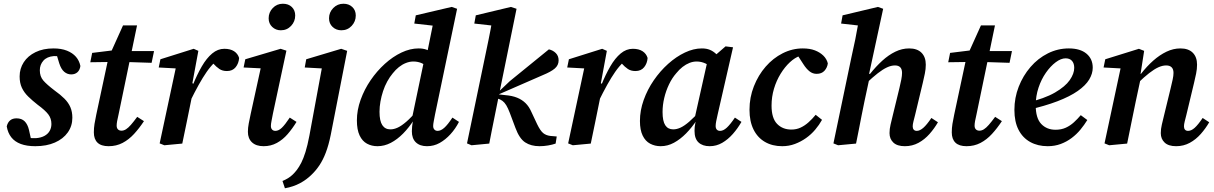

<svg xmlns="http://www.w3.org/2000/svg" viewBox="-20 -768 6495 1027"><path d="M169 14Q123 14 91 2Q59 -10 40.5 -33.5Q22 -57 16 -92Q21 -113 34 -124Q47 -135 68 -135Q96 -135 112 -119Q128 -103 135 -73L149 -10L95 -31Q115 -30 133.5 -29.5Q152 -29 172 -29Q199 -31 217.5 -41Q236 -51 245.5 -67.5Q255 -84 255 -105Q255 -134 238.5 -156Q222 -178 181 -208Q153 -230 131 -251.5Q109 -273 97 -298.5Q85 -324 85 -359Q85 -401 107 -435Q129 -469 170 -489Q211 -509 266 -509Q308 -509 338 -497Q368 -485 386 -464.5Q404 -444 410 -415Q407 -393 394 -381.5Q381 -370 361 -370Q340 -370 323.5 -384Q307 -398 297 -429L280 -485L328 -466Q314 -467 299 -467.5Q284 -468 268 -468Q231 -465 212 -443.5Q193 -422 193 -392Q193 -359 211.5 -337.5Q230 -316 272 -284Q303 -262 324.5 -240.5Q346 -219 356.5 -194.5Q367 -170 367 -138Q367 -94 342.5 -59.5Q318 -25 273.5 -5.5Q229 14 169 14Z M463 -435 473 -485 611 -502V-495H804L791 -432L605 -438L602 -437ZM561 14Q521 14 501.5 -5Q482 -24 482 -60Q482 -83 485.5 -105Q489 -127 495 -155L560 -459L638 -632H713L614 -155Q609 -134 606.5 -120Q604 -106 604 -96Q604 -83 611 -76Q618 -69 630 -69Q642 -69 654 -76.5Q666 -84 680 -100Q694 -116 714 -143L750 -120Q725 -82 697 -51.5Q669 -21 635.5 -3.5Q602 14 561 14Z M995 -222 988 -312H1011Q1034 -369 1059.5 -413Q1085 -457 1115 -482Q1145 -507 1180 -507Q1212 -507 1232 -494Q1252 -481 1259 -458Q1257 -429 1240.5 -408.5Q1224 -388 1194 -388Q1170 -388 1153.5 -399Q1137 -410 1119 -430L1104 -448L1157 -438L1129 -435Q1106 -413 1085.5 -383.5Q1065 -354 1043 -314.5Q1021 -275 995 -222ZM834 -1 926 -431 958 -400 829 -407 838 -451 1016 -507 1041 -496 1009 -323 1020 -317 1002 -229Q990 -170 978.5 -113.5Q967 -57 955 0L859 9Z M1306 -63Q1306 -84 1310.5 -107.5Q1315 -131 1321 -159L1381 -433L1405 -401L1283 -407L1292 -451L1481 -507L1512 -497L1440 -161Q1436 -139 1432.5 -122Q1429 -105 1429 -94Q1429 -82 1435.5 -75Q1442 -68 1453 -68Q1470 -68 1487 -84Q1504 -100 1530 -139L1566 -116Q1544 -80 1518.5 -50.5Q1493 -21 1461 -3.5Q1429 14 1390 14Q1350 14 1328 -6.5Q1306 -27 1306 -63ZM1482 -606Q1455 -606 1436 -624Q1417 -642 1417 -670Q1417 -702 1439 -725Q1461 -748 1493 -748Q1523 -748 1541 -730.5Q1559 -713 1559 -685Q1559 -653 1537 -629.5Q1515 -606 1482 -606Z M1504 239 1491 200Q1508 193 1521 185Q1534 177 1545.5 166Q1557 155 1567 142Q1580 125 1591.5 102.5Q1603 80 1614 45Q1625 10 1635 -43L1707 -433L1738 -400L1610 -407L1618 -451L1805 -507L1837 -496L1749 -46Q1738 8 1723 47.5Q1708 87 1689 115.5Q1670 144 1647 166Q1620 193 1584.5 212Q1549 231 1504 239ZM1806 -606Q1778 -606 1759 -624Q1740 -642 1740 -670Q1740 -702 1762.5 -725Q1785 -748 1817 -748Q1846 -748 1864.5 -730.5Q1883 -713 1883 -685Q1883 -653 1861 -629.5Q1839 -606 1806 -606Z M1999 14Q1968 14 1943 0.5Q1918 -13 1903.5 -43.5Q1889 -74 1889 -124Q1889 -179 1909 -234.5Q1929 -290 1962.5 -339Q1996 -388 2038.5 -426.5Q2081 -465 2127.5 -487Q2174 -509 2219 -509Q2242 -509 2259.5 -503Q2277 -497 2293 -484.5Q2309 -472 2326 -452L2279 -397Q2258 -420 2237 -429.5Q2216 -439 2191 -439Q2171 -439 2151 -431Q2131 -423 2113.5 -409Q2096 -395 2081 -376Q2065 -357 2051.5 -332.5Q2038 -308 2029 -280.5Q2020 -253 2015 -225Q2010 -197 2010 -170Q2010 -121 2025 -98.5Q2040 -76 2068 -76Q2087 -76 2107.5 -85.5Q2128 -95 2154 -117.5Q2180 -140 2213 -179L2220 -127H2194Q2168 -86 2136.5 -54Q2105 -22 2070.5 -4Q2036 14 1999 14ZM2264 14Q2226 14 2204.5 -6.5Q2183 -27 2183 -66Q2183 -79 2184.5 -92.5Q2186 -106 2189 -124L2182 -127L2249 -447L2260 -461L2300 -659L2330 -627L2196 -642L2204 -686L2396 -731L2425 -721L2307 -156Q2303 -134 2300 -119Q2297 -104 2297 -94Q2297 -82 2303.5 -75Q2310 -68 2321 -68Q2338 -68 2356.5 -84.5Q2375 -101 2400 -139L2435 -116Q2416 -79 2389.5 -50Q2363 -21 2332 -3.5Q2301 14 2264 14Z M2478 -1 2572 -453Q2583 -506 2593.5 -556.5Q2604 -607 2613 -660L2651 -627L2517 -642L2525 -686L2713 -731L2743 -721L2639 -211Q2632 -174 2624.5 -139Q2617 -104 2610.5 -69.5Q2604 -35 2597 0L2502 9ZM2952 0Q2935 6 2912 10Q2889 14 2866 14Q2820 14 2789 -6.5Q2758 -27 2737 -84L2707 -164Q2697 -190 2688 -205Q2679 -220 2667.5 -228.5Q2656 -237 2639 -242L2623 -247V-278H2648L2707 -334L2916 -504Q2938 -499 2953 -484Q2968 -469 2968 -445Q2968 -419 2947.5 -401.5Q2927 -384 2883 -366L2647 -263H2649L2684 -259Q2720 -256 2746 -245.5Q2772 -235 2791 -216.5Q2810 -198 2823 -168L2853 -104Q2870 -69 2885 -56.5Q2900 -44 2923 -41L2958 -38Z M3180 -222 3173 -312H3196Q3219 -369 3244.5 -413Q3270 -457 3300 -482Q3330 -507 3365 -507Q3397 -507 3417 -494Q3437 -481 3444 -458Q3442 -429 3425.5 -408.5Q3409 -388 3379 -388Q3355 -388 3338.5 -399Q3322 -410 3304 -430L3289 -448L3342 -438L3314 -435Q3291 -413 3270.5 -383.5Q3250 -354 3228 -314.5Q3206 -275 3180 -222ZM3019 -1 3111 -431 3143 -400 3014 -407 3023 -451 3201 -507 3226 -496 3194 -323 3205 -317 3187 -229Q3175 -170 3163.5 -113.5Q3152 -57 3140 0L3044 9Z M3514 14Q3483 14 3457.5 0.5Q3432 -13 3417.5 -43Q3403 -73 3403 -121Q3403 -177 3423 -233Q3443 -289 3477 -338.5Q3511 -388 3554 -426.5Q3597 -465 3643.5 -487Q3690 -509 3734 -509Q3759 -509 3777 -501.5Q3795 -494 3810.5 -479.5Q3826 -465 3842 -444L3797 -398Q3776 -418 3753.5 -428.5Q3731 -439 3706 -439Q3687 -439 3668 -431.5Q3649 -424 3631 -410Q3613 -396 3597 -376Q3575 -351 3558.5 -316.5Q3542 -282 3533 -244Q3524 -206 3524 -169Q3524 -120 3538.5 -98Q3553 -76 3581 -76Q3600 -76 3620.5 -85.5Q3641 -95 3667 -117.5Q3693 -140 3728 -179L3730 -127H3708Q3681 -86 3650 -54.5Q3619 -23 3585 -4.5Q3551 14 3514 14ZM3776 14Q3738 14 3716.5 -6Q3695 -26 3695 -68Q3695 -79 3696 -89Q3697 -99 3699 -108Q3701 -117 3703 -126L3694 -128L3767 -454L3787 -456L3861 -520L3901 -515L3819 -157Q3814 -135 3811 -120Q3808 -105 3808 -94Q3808 -82 3814 -75Q3820 -68 3832 -68Q3849 -68 3867.5 -85Q3886 -102 3911 -139L3946 -116Q3926 -81 3900 -51.5Q3874 -22 3843 -4Q3812 14 3776 14Z M4164 14Q4111 14 4071.5 -9Q4032 -32 4010.5 -75.5Q3989 -119 3989 -181Q3989 -247 4012.5 -306.5Q4036 -366 4075.5 -411.5Q4115 -457 4166.5 -483Q4218 -509 4274 -509Q4312 -509 4339 -498.5Q4366 -488 4384 -470.5Q4402 -453 4408 -429Q4405 -406 4390 -389.5Q4375 -373 4348 -373Q4327 -373 4310 -386.5Q4293 -400 4277 -425L4238 -485H4291V-469H4259Q4232 -460 4205 -435Q4178 -410 4155.5 -373.5Q4133 -337 4120 -293.5Q4107 -250 4107 -203Q4107 -136 4136.5 -105.5Q4166 -75 4213 -75Q4240 -75 4262.5 -85.5Q4285 -96 4305 -114Q4325 -132 4343 -154L4377 -127Q4362 -100 4340.5 -74.5Q4319 -49 4291.5 -29.5Q4264 -10 4232 2Q4200 14 4164 14Z M4463 9 4438 -1 4533 -456Q4545 -508 4555 -558Q4565 -608 4574 -660L4613 -627L4479 -642L4487 -686L4676 -731L4704 -721L4626 -360L4631 -352L4604 -226Q4596 -187 4588.5 -149.5Q4581 -112 4574 -75Q4567 -38 4559 0ZM4820 14Q4779 14 4758.5 -5.5Q4738 -25 4738 -56Q4738 -78 4743.5 -101Q4749 -124 4755 -149L4791 -297Q4797 -322 4801 -342.5Q4805 -363 4805 -378Q4805 -398 4795.5 -408Q4786 -418 4767 -418Q4747 -418 4724.5 -407.5Q4702 -397 4675 -376Q4648 -355 4612 -321L4611 -373H4634Q4666 -413 4699.5 -443.5Q4733 -474 4769 -491.5Q4805 -509 4843 -509Q4886 -509 4909 -486Q4932 -463 4932 -422Q4932 -399 4927 -374.5Q4922 -350 4916 -325L4875 -154Q4870 -134 4866 -118.5Q4862 -103 4862 -92Q4862 -81 4867.5 -74.5Q4873 -68 4884 -68Q4900 -68 4918.5 -84Q4937 -100 4962 -137L4997 -114Q4978 -81 4952 -51.5Q4926 -22 4893 -4Q4860 14 4820 14Z M5052 -435 5062 -485 5200 -502V-495H5393L5380 -432L5194 -438L5191 -437ZM5150 14Q5110 14 5090.5 -5Q5071 -24 5071 -60Q5071 -83 5074.5 -105Q5078 -127 5084 -155L5149 -459L5227 -632H5302L5203 -155Q5198 -134 5195.5 -120Q5193 -106 5193 -96Q5193 -83 5200 -76Q5207 -69 5219 -69Q5231 -69 5243 -76.5Q5255 -84 5269 -100Q5283 -116 5303 -143L5339 -120Q5314 -82 5286 -51.5Q5258 -21 5224.5 -3.5Q5191 14 5150 14Z M5584 14Q5531 14 5490.5 -8.5Q5450 -31 5428 -74Q5406 -117 5406 -180Q5406 -245 5429 -304Q5452 -363 5492 -409.5Q5532 -456 5585 -482.5Q5638 -509 5697 -509Q5758 -509 5791.5 -481Q5825 -453 5825 -406Q5825 -374 5806 -342.5Q5787 -311 5745 -281.5Q5703 -252 5636.5 -226.5Q5570 -201 5474 -179L5472 -218Q5568 -241 5623 -273Q5678 -305 5702 -339.5Q5726 -374 5726 -405Q5726 -429 5714 -442.5Q5702 -456 5680 -456Q5655 -456 5627 -435Q5599 -414 5574.5 -379Q5550 -344 5535 -299Q5520 -254 5520 -205Q5520 -136 5549.5 -105Q5579 -74 5626 -74Q5657 -74 5681 -85Q5705 -96 5724.5 -114Q5744 -132 5761 -152L5796 -126Q5780 -100 5759.5 -75Q5739 -50 5712.5 -30Q5686 -10 5654 2Q5622 14 5584 14Z M5913 9 5888 -1 5980 -431 6012 -400 5883 -407 5892 -451 6072 -507 6100 -496 6079 -361 6083 -356 6055 -225Q6043 -169 6032 -113Q6021 -57 6009 0ZM6271 14Q6230 14 6209.5 -5.5Q6189 -25 6189 -56Q6189 -78 6194.5 -101Q6200 -124 6206 -149L6242 -297Q6248 -322 6252.5 -342.5Q6257 -363 6257 -378Q6257 -398 6247 -408Q6237 -418 6218 -418Q6198 -418 6176 -408Q6154 -398 6127 -377Q6100 -356 6066 -323L6064 -373H6083Q6115 -414 6149 -444Q6183 -474 6219.5 -491.5Q6256 -509 6294 -509Q6337 -509 6360 -486Q6383 -463 6383 -422Q6383 -399 6378 -374.5Q6373 -350 6367 -325L6326 -154Q6321 -134 6317 -118.5Q6313 -103 6313 -92Q6313 -81 6318.5 -74.5Q6324 -68 6335 -68Q6352 -68 6370 -84Q6388 -100 6413 -137L6448 -114Q6429 -81 6403 -51.5Q6377 -22 6344 -4Q6311 14 6271 14Z"/></svg>

Font: Source Serif 4 SemiBold
Style: Italic
Weight: 600
Italic angle: -12°
Designer: Frank Grießhammer
Foundry: Adobe Systems Incorporated
Version: Version 4.004;hotconv 1.0.116;makeotfexe 2.5.65601